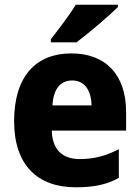

<svg xmlns="http://www.w3.org/2000/svg" viewBox="-20 -786 594 816"><path d="M481 -756V-766H302C275 -721 229 -662 196 -619V-606H305C356 -644 444 -719 481 -756ZM283 -559C133 -559 40 -462 40 -271C40 -84 140 10 302 10C380 10 435 -2 485 -30V-152C429 -123 380 -110 318 -110C242 -110 202 -154 200 -231H516V-309C516 -470 428 -559 283 -559ZM287 -444C340 -444 368 -401 369 -338H203C207 -412 240 -444 287 -444Z"/></svg>

Font: Noto Sans Thai SemCond ExtBd
Style: Regular
Weight: 800
Width: 4
Designer: Monotype Design Team
Foundry: Monotype Imaging Inc.
Version: Version 2.002